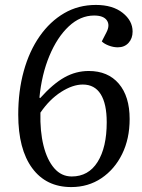

<svg xmlns="http://www.w3.org/2000/svg" viewBox="-20 -745 578 779"><path d="M269 14Q167 14 110.5 -63Q54 -140 54 -280Q54 -376 76.5 -457Q99 -538 141 -598Q183 -658 240.5 -691.5Q298 -725 369 -725Q437 -725 477.5 -693Q518 -661 518 -617Q518 -589 501.5 -571Q485 -553 458 -553Q440 -553 421.5 -560Q403 -567 393 -577L412 -614Q427 -643 413.5 -662.5Q400 -682 362 -682Q306 -682 259 -638Q212 -594 180.5 -518.5Q149 -443 140 -349L143 -347Q195 -405 241.5 -431Q288 -457 340 -457Q418 -457 462 -405.5Q506 -354 506 -262Q506 -182 475.5 -120Q445 -58 391.5 -22Q338 14 269 14ZM271 -29Q339 -29 376 -88Q413 -147 413 -249Q413 -324 388.5 -363Q364 -402 316 -402Q275 -402 228 -372Q181 -342 144 -288Q142 -213 156.5 -154.5Q171 -96 200 -62.5Q229 -29 271 -29Z"/></svg>

Font: Literata 36pt
Style: Italic
Weight: 400
Italic angle: -2°
Designer: Latin by Veronika Burian and Jose Scaglione. Greek by Irene Vlachou. Cyrillic by Vera Evstafieva
Foundry: TypeTogether
Version: Version 3.002